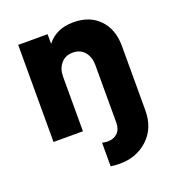

<svg xmlns="http://www.w3.org/2000/svg" viewBox="-134 -635 878 957"><g transform="rotate(-20 305.0 -156.0)"><path d="M221 -464Q270 -527 361 -527Q448 -527 498.5 -474Q549 -421 549 -333V9Q549 102 489 158.5Q429 215 339 215Q311 215 291 211V86Q306 90 320 90Q353 90 372.5 70.5Q392 51 392 16V-290Q392 -331 369.5 -358.5Q347 -386 307 -386Q267 -386 244 -358.5Q221 -331 221 -290V0H65V-515H221Z"/></g></svg>

Font: Freely
Style: Bold
Weight: 700
Designer: Kris Sowersby
Foundry: Klim Type Foundry
Version: Version 1.006;hotconv 1.0.113;makeotfexe 2.5.65598;200799169